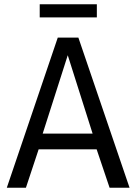

<svg xmlns="http://www.w3.org/2000/svg" viewBox="-20 -884 641 904"><path d="M12 0 252 -707H349L590 0H496L435 -181H162L102 0ZM181 -255H416L299 -624ZM167 -802V-864H436V-802Z"/></svg>

Font: Georama
Style: Regular
Weight: 400
Designer: Jean-Baptiste Levee
Foundry: Production Type
Version: Version 1.000